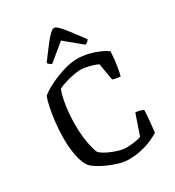

<svg xmlns="http://www.w3.org/2000/svg" viewBox="-224 -1093 1113 1222"><g transform="rotate(-30 332.5 -482.0)"><path d="M357 0Q328 0 291 -10.5Q254 -21 218 -37Q182 -53 155 -70Q128 -87 116 -100Q92 -129 79 -188.5Q66 -248 66 -321Q66 -381 72.5 -439Q79 -497 89 -543.5Q99 -590 109 -613Q131 -632 165 -650.5Q199 -669 239 -685Q279 -701 319 -710.5Q359 -720 394 -720Q433 -720 473 -710.5Q513 -701 547 -686Q581 -671 602 -656Q599 -597 591.5 -551.5Q584 -506 578 -484Q554 -486 540.5 -489Q527 -492 521 -495L500 -618Q486 -626 463 -633Q440 -640 416.5 -644.5Q393 -649 377 -649Q355 -649 324 -643Q293 -637 262 -627.5Q231 -618 210 -607Q198 -579 189.5 -537.5Q181 -496 177 -450Q173 -404 173 -360Q173 -315 177.5 -273.5Q182 -232 190 -198.5Q198 -165 208 -143Q217 -133 238 -120.5Q259 -108 285 -97.5Q311 -87 336.5 -80Q362 -73 382 -73Q400 -73 421.5 -75Q443 -77 462.5 -81Q482 -85 493 -90L544 -239Q562 -239 577.5 -234Q593 -229 601 -225Q601 -200 598.5 -171.5Q596 -143 593 -115Q590 -87 587 -64Q568 -52 534 -36.5Q500 -21 455 -10.5Q410 0 357 0ZM241 -771Q231 -775 223.5 -781Q216 -787 213 -794Q253 -848 282 -886Q311 -924 331.5 -944Q352 -964 364 -964Q377 -964 397.5 -943Q418 -922 447 -884Q476 -846 514 -794Q511 -789 504 -781.5Q497 -774 485 -771L363 -872Z"/></g></svg>

Font: Texturina 12pt
Style: Regular
Weight: 400
Designer: Guillermo Torres Carreño
Foundry: Omnibus-Type
Version: Version 1.002